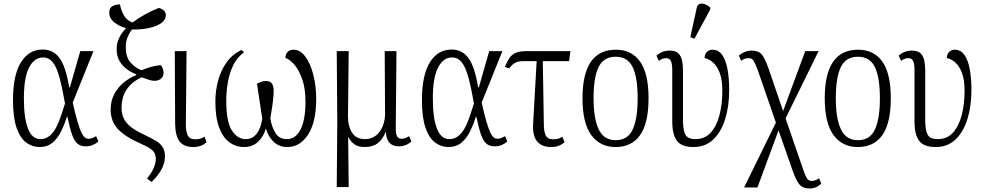

<svg xmlns="http://www.w3.org/2000/svg" viewBox="-20 -827 5604 1093"><path d="M205 10Q163 10 128.5 -16Q94 -42 74 -100.5Q54 -159 54 -257Q54 -399 99 -472Q144 -545 223 -545Q283 -545 318.5 -497Q354 -449 374 -330H378L437 -536H512L394 -243Q409 -176 421 -135Q433 -94 443 -73Q453 -52 463 -44.5Q473 -37 485 -37Q495 -37 506 -41.5Q517 -46 527 -52L540 -22Q526 -9 508 -1.5Q490 6 468 6Q438 6 420 -10Q402 -26 389.5 -62.5Q377 -99 364 -162H361Q347 -118 327.5 -78.5Q308 -39 278.5 -14.5Q249 10 205 10ZM210 -35Q241 -35 263.5 -54.5Q286 -74 301.5 -105Q317 -136 328.5 -171Q340 -206 350 -238Q334 -330 318 -388Q302 -446 280 -473Q258 -500 225 -500Q176 -500 146 -443.5Q116 -387 116 -266Q116 -154 139.5 -94.5Q163 -35 210 -35Z M843 209 817 189Q867 128 867 77Q867 48 849.5 30.5Q832 13 788 -6Q694 -47 652 -91.5Q610 -136 610 -203Q610 -253 630.5 -291.5Q651 -330 684 -357Q717 -384 756 -400V-404Q731 -413 705 -431Q679 -449 661.5 -477.5Q644 -506 644 -549Q644 -611 698 -667Q661 -676 631.5 -699Q602 -722 602 -755Q602 -783 621 -792.5Q640 -802 663 -802Q670 -764 687 -736.5Q704 -709 735 -699Q766 -723 804 -744Q842 -765 884 -782Q924 -771 924 -740Q924 -715 899 -696.5Q874 -678 830.5 -668Q787 -658 731 -659Q717 -641 706.5 -616Q696 -591 696 -559Q696 -503 721.5 -473Q747 -443 785 -427Q821 -442 849 -448.5Q877 -455 895 -456Q911 -437 911 -413Q911 -391 896.5 -379Q882 -367 859 -367Q846 -367 830 -372Q814 -377 786 -387Q672 -333 672 -214Q672 -181 683.5 -155Q695 -129 723 -106Q751 -83 803 -59Q841 -41 867 -25.5Q893 -10 906 10.5Q919 31 919 64Q919 98 901 134Q883 170 843 209Z M1081 10Q1027 10 1002.5 -21.5Q978 -53 977 -122L975 -536H1042L1038 -118Q1038 -78 1049 -56Q1060 -34 1092 -34Q1106 -34 1118 -37Q1130 -40 1144 -49L1156 -18Q1127 10 1081 10Z M1369 10Q1323 10 1286 -17Q1249 -44 1227.5 -101Q1206 -158 1206 -249Q1206 -311 1222 -369.5Q1238 -428 1271 -473.5Q1304 -519 1355 -543L1369 -529Q1331 -502 1309 -458Q1287 -414 1277.5 -360.5Q1268 -307 1268 -252Q1268 -134 1300 -84.5Q1332 -35 1378 -35Q1418 -35 1442 -67Q1466 -99 1473 -152Q1466 -198 1458 -250.5Q1450 -303 1443 -350Q1453 -356 1466.5 -361Q1480 -366 1492 -366Q1520 -366 1529 -349.5Q1538 -333 1538 -312Q1538 -290 1534.5 -258Q1531 -226 1526 -196.5Q1521 -167 1519 -154Q1527 -103 1548.5 -69Q1570 -35 1613 -35Q1663 -35 1691 -90Q1719 -145 1719 -247Q1719 -324 1700 -377.5Q1681 -431 1654 -461Q1627 -491 1605 -497Q1605 -519 1617.5 -531.5Q1630 -544 1651 -544Q1689 -544 1718 -505Q1747 -466 1763.5 -402Q1780 -338 1780 -264Q1780 -132 1734 -61Q1688 10 1616 10Q1568 10 1536.5 -21Q1505 -52 1494 -96Q1480 -49 1448.5 -19.5Q1417 10 1369 10Z M1897 238 1900 -131 1897 -536H1965L1961 -164Q1960 -112 1983 -73.5Q2006 -35 2058 -35Q2096 -35 2121.5 -56.5Q2147 -78 2160 -112Q2173 -146 2172 -186L2170 -536H2237L2233 -101Q2232 -67 2240 -52Q2248 -37 2267 -37Q2286 -37 2309 -52L2322 -22Q2307 -8 2289.5 -1Q2272 6 2251 6Q2180 6 2177 -75H2175Q2159 -34 2130.5 -12Q2102 10 2056 10Q2017 10 1995 -7.5Q1973 -25 1963 -48H1962L1965 238Z M2533 10Q2491 10 2456.5 -16Q2422 -42 2402 -100.5Q2382 -159 2382 -257Q2382 -399 2427 -472Q2472 -545 2551 -545Q2611 -545 2646.5 -497Q2682 -449 2702 -330H2706L2765 -536H2840L2722 -243Q2737 -176 2749 -135Q2761 -94 2771 -73Q2781 -52 2791 -44.5Q2801 -37 2813 -37Q2823 -37 2834 -41.5Q2845 -46 2855 -52L2868 -22Q2854 -9 2836 -1.5Q2818 6 2796 6Q2766 6 2748 -10Q2730 -26 2717.5 -62.5Q2705 -99 2692 -162H2689Q2675 -118 2655.5 -78.5Q2636 -39 2606.5 -14.5Q2577 10 2533 10ZM2538 -35Q2569 -35 2591.5 -54.5Q2614 -74 2629.5 -105Q2645 -136 2656.5 -171Q2668 -206 2678 -238Q2662 -330 2646 -388Q2630 -446 2608 -473Q2586 -500 2553 -500Q2504 -500 2474 -443.5Q2444 -387 2444 -266Q2444 -154 2467.5 -94.5Q2491 -35 2538 -35Z M3118 10Q3065 10 3038 -21.5Q3011 -53 3015 -122L3035 -479H2959Q2931 -479 2913.5 -470Q2896 -461 2879 -438L2854 -446Q2866 -476 2879.5 -496Q2893 -516 2915.5 -526Q2938 -536 2979 -536H3227L3220 -479H3070L3076 -118Q3076 -78 3087 -56Q3098 -34 3129 -34Q3144 -34 3156 -37Q3168 -40 3181 -49L3194 -18Q3164 10 3118 10Z M3484 10Q3396 10 3346 -58Q3296 -126 3296 -268Q3296 -544 3486 -544Q3576 -544 3624 -476Q3672 -408 3672 -268Q3672 -126 3624 -58Q3576 10 3484 10ZM3485 -29Q3554 -29 3582 -90.5Q3610 -152 3610 -268Q3610 -386 3581.5 -445Q3553 -504 3485 -504Q3416 -504 3387.5 -445Q3359 -386 3359 -268Q3359 -151 3388.5 -90Q3418 -29 3485 -29Z M3928 10Q3860 10 3833.5 -25.5Q3807 -61 3807 -135V-426Q3807 -464 3799 -480Q3791 -496 3773 -496Q3764 -496 3754 -493Q3744 -490 3730 -481L3717 -511Q3751 -539 3791 -539Q3826 -539 3842 -523Q3858 -507 3863 -481Q3868 -455 3868 -424V-144Q3868 -87 3881.5 -61Q3895 -35 3939 -35Q3993 -35 4026.5 -72.5Q4060 -110 4076 -172.5Q4092 -235 4092 -310Q4092 -372 4077.5 -411Q4063 -450 4040 -470.5Q4017 -491 3991 -497Q3992 -521 4005.5 -532.5Q4019 -544 4036 -544Q4070 -544 4091 -514.5Q4112 -485 4121.5 -433Q4131 -381 4131 -314Q4131 -222 4108 -148.5Q4085 -75 4040 -32.5Q3995 10 3928 10ZM3933 -606 3910 -616 3946 -781Q3950 -801 3963.5 -805Q3977 -809 3993 -803Q4009 -797 4023 -785V-773Z M4216 240 4397 -129 4293 -430Q4280 -465 4270.5 -480.5Q4261 -496 4242 -496Q4220 -496 4199 -481L4186 -511Q4220 -539 4259 -539Q4298 -539 4316 -517.5Q4334 -496 4353 -443L4438 -195L4564 -536H4640L4452 -153L4544 114Q4556 150 4564 169.5Q4572 189 4580.5 196Q4589 203 4602 203Q4612 203 4623 198.5Q4634 194 4643 188L4655 218Q4628 246 4588 246Q4550 246 4530.5 222.5Q4511 199 4491 141L4412 -85L4292 240Z M4863 10Q4775 10 4725 -58Q4675 -126 4675 -268Q4675 -544 4865 -544Q4955 -544 5003 -476Q5051 -408 5051 -268Q5051 -126 5003 -58Q4955 10 4863 10ZM4864 -29Q4933 -29 4961 -90.5Q4989 -152 4989 -268Q4989 -386 4960.5 -445Q4932 -504 4864 -504Q4795 -504 4766.5 -445Q4738 -386 4738 -268Q4738 -151 4767.5 -90Q4797 -29 4864 -29Z M5307 10Q5239 10 5212.5 -25.5Q5186 -61 5186 -135V-426Q5186 -464 5178 -480Q5170 -496 5152 -496Q5143 -496 5133 -493Q5123 -490 5109 -481L5096 -511Q5130 -539 5170 -539Q5205 -539 5221 -523Q5237 -507 5242 -481Q5247 -455 5247 -424V-144Q5247 -87 5260.5 -61Q5274 -35 5318 -35Q5372 -35 5405.5 -72.5Q5439 -110 5455 -172.5Q5471 -235 5471 -310Q5471 -372 5456.5 -411Q5442 -450 5419 -470.5Q5396 -491 5370 -497Q5371 -521 5384.5 -532.5Q5398 -544 5415 -544Q5449 -544 5470 -514.5Q5491 -485 5500.5 -433Q5510 -381 5510 -314Q5510 -222 5487 -148.5Q5464 -75 5419 -32.5Q5374 10 5307 10Z"/></svg>

Font: Noto Serif Condensed Light
Style: Regular
Weight: 300
Width: 3
Designer: Monotype Design Team
Foundry: Monotype Imaging Inc.
Version: Version 2.013